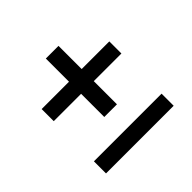

<svg xmlns="http://www.w3.org/2000/svg" viewBox="-149 -775 943 943"><g transform="rotate(-45 322.5 -304.0)"><path d="M366 -363V-202H278V-363H88V-447H278V-608H366V-447H558V-363ZM88 0V-84H558V0Z"/></g></svg>

Font: Overpass
Style: Regular
Weight: 400
Designer: Delve Withrington, Thomas Jockin
Foundry: Delve Fonts
Version: Version 3.000;DELV;Overpass